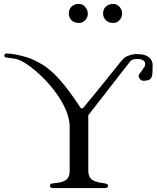

<svg xmlns="http://www.w3.org/2000/svg" viewBox="-20 -962 801 982"><path d="M252.4 0Q235.8 0 235.8 -9.8V-14.6Q235.8 -22.5 250.2 -24.2Q264.6 -25.9 269 -26.4Q306.2 -30.3 321.3 -44.7Q336.4 -59.1 336.4 -87.9V-313Q336.4 -381.8 279.3 -468.3Q228.5 -543.9 157.2 -603.5Q87.4 -661.6 47.4 -662.6Q36.6 -664.6 29.8 -665.5Q13.2 -667.5 8.8 -668.5Q2.4 -669.4 2.4 -679Q2.4 -688.5 14.2 -688.5Q25.9 -688.5 45.2 -685.5Q64.5 -682.6 85.4 -677.7Q129.4 -667 152.6 -655.3Q175.8 -643.6 188.2 -636.7Q200.7 -629.9 215.8 -618.9Q231 -607.9 248.8 -591.8Q266.6 -575.7 287.6 -551.8Q332 -502 386.7 -418.5Q392.1 -410.2 393.6 -408.7Q395 -407.2 398.4 -407.2Q405.8 -407.2 414.6 -421.4Q472.2 -490.2 530 -562.7Q587.9 -635.3 601.3 -651.1Q614.7 -667 621.1 -670.4Q651.9 -685.5 677.5 -685.5Q703.1 -685.5 719 -680.7Q734.9 -675.8 744.1 -667Q761.2 -651.4 760.7 -627.4Q760.3 -603.5 759.8 -590.1Q759.3 -576.7 755.4 -567.4Q747.1 -548.8 714.8 -548.8Q703.1 -548.8 696 -557.1Q689 -565.4 689 -571.8Q689 -578.1 694.3 -585.7Q699.7 -593.3 706.1 -601.6Q722.7 -623.5 722.7 -631.3Q722.7 -639.2 720.7 -643.8Q718.8 -648.4 713.9 -652.3Q702.6 -660.6 683.6 -660.6Q656.7 -660.6 646.5 -648.9L431.6 -372.6V-87.9Q431.6 -61.5 446.5 -46.4Q461.4 -31.2 507.8 -25.4Q532.2 -22 532.2 -15.1V-9.8Q532.2 0 515.6 0ZM521.5 -858.4Q507.3 -872.6 507.3 -892.6Q507.3 -925.3 537.1 -938Q545.9 -941.9 561.5 -941.9Q577.1 -941.9 590.8 -927.5Q604.5 -913.1 604.5 -892.6Q604.5 -872.1 590.8 -858.4Q577.1 -844.7 561.5 -844.7Q545.9 -844.7 536.9 -848.4Q527.8 -852.1 521.5 -858.4ZM345.7 -858.4Q332 -872.6 332 -892.6Q332 -924.8 361.3 -938Q370.1 -941.9 380.4 -941.9Q400.9 -941.9 411.1 -931.6Q429.2 -913.6 429.2 -892.8Q429.2 -872.1 415.3 -858.4Q401.4 -844.7 385.7 -844.7Q370.1 -844.7 361.3 -848.4Q352.5 -852.1 345.7 -858.4Z"/></svg>

Font: Cardo-Italic
Style: Italic
Weight: 400
Italic angle: -12°
Designer: David J. Perry
Foundry: David J. Perry
Version: Version 0.991